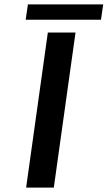

<svg xmlns="http://www.w3.org/2000/svg" viewBox="-20 -847 486 867"><path d="M196 -700H321L223 0H98ZM106 -827H446L436 -758H96Z"/></svg>

Font: Fivo Sans Modern Med
Style: Italic
Weight: 450
Designer: Alexander Slobzheninov
Foundry: Alexander Slobzheninov
Version: 1.0